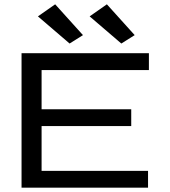

<svg xmlns="http://www.w3.org/2000/svg" viewBox="-20 -871 790 891"><path d="M80 0V-624H671V-546H173V-364H589V-286H173V-78H667V0ZM303 -669 156 -795 236 -851 365 -708ZM543 -669 396 -795 476 -851 605 -708Z"/></svg>

Font: Inconsolata ExtraExpanded Medium
Style: Regular
Weight: 500
Width: 8
Monospace: yes
Designer: Raph Levien, Cyreal, Brenton Simpson
Foundry: Raph Levien, Cyreal, Google
Version: Version 3.001; ttfautohint (v1.8.2.53-6de2)